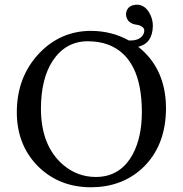

<svg xmlns="http://www.w3.org/2000/svg" viewBox="-20 -790 781 820"><path d="M355 -613.8Q261.2 -613.8 205.6 -531.2Q155.3 -454.6 154.8 -327.1Q154.8 -165.5 252 -84Q312.5 -34.2 389.2 -34.2Q495.6 -34.2 548.3 -133.8Q585.4 -204.6 585.9 -310.1Q585.9 -544.9 441.4 -599.6Q402.3 -613.8 355 -613.8ZM689 -329.1Q689 -165 585.9 -69.8Q498.5 9.3 369.1 9.8Q231.4 9.8 140.6 -81.5Q52.2 -171.9 51.8 -310.1Q51.8 -460.9 147 -562Q238.3 -657.7 368.2 -658.2Q457.5 -657.7 530.3 -617.2Q536.1 -616.7 541 -617.2Q569.3 -617.2 586.9 -635.3Q595.7 -646 596.2 -659.2Q596.2 -674.3 574.7 -682.1Q569.3 -683.6 564.9 -684.1Q524.4 -689 518.6 -723.1Q518.1 -727.5 518.1 -731Q522 -768.1 564 -770Q601.6 -770 622.6 -726.1Q632.8 -703.6 632.8 -679.2Q631.3 -604.5 570.3 -590.3Q678.2 -504.9 688 -356Q689 -342.3 689 -329.1Z"/></svg>

Font: Linux Biolinum Capitals O
Style: Small Caps
Weight: 400
Designer: Philipp H. Poll
Foundry: Philipp H. Poll
Version: Version 1.0.4